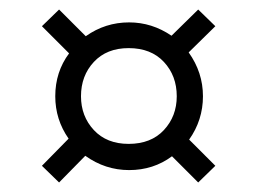

<svg xmlns="http://www.w3.org/2000/svg" viewBox="-20 -547 540 403"><path d="M68 -199 124 -256Q96 -296 96 -345Q96 -396 125 -435L68 -492L104 -527L160 -471Q201 -500 251 -500Q299 -500 340 -472L396 -527L432 -492L376 -437Q406 -395 406 -345Q406 -295 377 -254L432 -199L396 -164L341 -219Q302 -190 251 -190Q201 -190 159 -220L104 -164ZM351 -345Q351 -388 324 -417Q297 -446 250 -446Q204 -446 177 -417Q150 -388 150 -345Q150 -303 177 -274Q204 -245 250 -245Q297 -245 324 -274Q351 -303 351 -345Z"/></svg>

Font: Vazir Code
Style: Code
Weight: 400
Foundry: DejaVu fonts team - Redesigned by Saber Rastikerdar
Version: Version 1.1.2